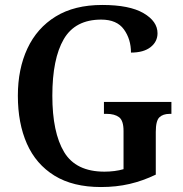

<svg xmlns="http://www.w3.org/2000/svg" viewBox="-20 -744 738 774"><path d="M387 10Q274 10 199.5 -36Q125 -82 88.5 -164.5Q52 -247 52 -358Q52 -466 90.5 -548.5Q129 -631 204.5 -677.5Q280 -724 392 -724Q502 -724 558.5 -691Q615 -658 615 -610Q615 -576 587 -554Q559 -532 508 -532Q508 -586 479.5 -625.5Q451 -665 388 -665Q283 -665 237 -586Q191 -507 191 -358Q191 -210 238.5 -131Q286 -52 401 -52Q421 -52 441 -54.5Q461 -57 478 -62V-216Q478 -258 460 -271.5Q442 -285 410 -285H399V-333H671V-285H664Q637 -285 622.5 -271Q608 -257 608 -212V-40Q556 -15 502.5 -2.5Q449 10 387 10Z"/></svg>

Font: Noto Serif Georgian SemiCondensed SemiBold
Style: Regular
Weight: 600
Width: 4
Designer: Monotype Design Team, Akaki Razmadze
Foundry: Google LLC
Version: Version 2.003; ttfautohint (v1.8.4.7-5d5b)